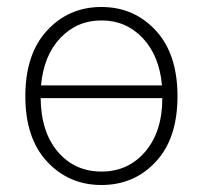

<svg xmlns="http://www.w3.org/2000/svg" viewBox="-20 -512 575 544"><path d="M439.9 -233.9H95.2Q96.2 -137.7 144 -81.8Q191.9 -25.9 267.6 -25.9Q343.3 -25.9 391.6 -82.5Q439.9 -139.2 439.9 -233.9ZM96.2 -270H439Q431.2 -355 384 -404.5Q336.9 -454.1 267.6 -454.1Q198.2 -454.1 151.1 -404.5Q104 -355 96.2 -270ZM421.4 -53.7Q359.9 12.2 267.6 12.2Q175.3 12.2 113.5 -54Q51.8 -120.1 51.8 -239.5Q51.8 -358.9 113.3 -425.5Q174.8 -492.2 267.3 -492.2Q359.9 -492.2 421.4 -425.5Q482.9 -358.9 482.9 -239.3Q482.9 -119.6 421.4 -53.7Z"/></svg>

Font: SourceSansPro-Light
Style: Regular
Weight: 300
Designer: Paul D. Hunt
Foundry: Adobe Systems Incorporated
Version: Version 2.020;PS 2.0;hotconv 1.0.86;makeotf.lib2.5.63406